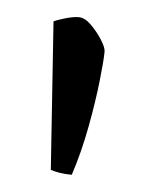

<svg xmlns="http://www.w3.org/2000/svg" viewBox="-33 -734 255 328"><g transform="rotate(5 94.5 -570.5)"><path d="M101.4 -435.5Q89.8 -435.5 79.7 -437.2Q69.6 -439 65 -440.8L47.5 -693.8Q53.7 -697 67.3 -700.9Q80.9 -704.8 90 -704.8Q100.3 -704.8 111.4 -693.8Q122.5 -682.8 130.7 -669.9Q138.9 -657 138.9 -650Q138.9 -636 135 -600.1Q131.1 -564.2 122.8 -519.8Q114.5 -475.5 101.4 -435.5Z"/></g></svg>

Font: Texturina Medium
Style: Regular
Weight: 500
Designer: Guillermo Torres Carreño
Foundry: Omnibus-Type
Version: Version 1.003